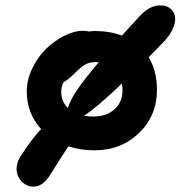

<svg xmlns="http://www.w3.org/2000/svg" viewBox="-20 -572 687 718"><path d="M105 126Q81.1 126 63.2 109.1Q45.4 92.3 42.5 68.4Q39.6 44.4 53.2 18.1Q104 -60.5 133.8 -88.9Q80.1 -148.9 80.1 -230Q80.1 -273.4 100.6 -316.2Q121.1 -358.9 152.1 -389.2Q183.1 -419.4 220.5 -438.2Q257.8 -457 291 -457Q302.7 -457 313 -454.1Q326.7 -456.1 333 -456.1Q390.6 -456.1 436 -439Q486.8 -495.1 495.1 -503.9Q519 -530.8 538.8 -541.3Q558.6 -551.8 580.1 -551.8Q603.5 -551.8 617.9 -539.3Q632.3 -526.9 634.8 -507.6Q637.2 -488.3 625 -461.9Q612.8 -435.5 586.9 -410.2Q577.6 -400.9 560.8 -383.3Q543.9 -365.7 536.1 -357.9Q566.9 -307.1 566.9 -235.8Q566.9 -139.2 499.8 -74.5Q432.6 -9.8 333 -9.8Q280.3 -9.8 235.8 -24.9Q234.9 -23.4 209.5 15.6Q184.1 54.7 168 81.1Q140.6 126 105 126ZM209 -229Q209 -192.9 233.9 -168Q241.2 -195.3 267.8 -234.9Q294.4 -274.4 349.1 -338.9Q345.2 -339.8 337.9 -339.8Q314.5 -339.8 298.6 -330.6Q282.7 -321.3 261.2 -299.8Q233.4 -272 217.8 -265.1Q209 -248 209 -229ZM438 -233.9Q438 -244.1 436 -259.8Q342.3 -169.9 293.9 -139.2Q310.5 -136.2 329.1 -136.2Q377.9 -136.2 408 -163.1Q438 -189.9 438 -233.9Z"/></svg>

Font: Shantell Sans Irregular Bouncy
Style: Regular
Weight: 600
Designer: Stephen Nixon, Anya Danilova, Shantell Martin
Foundry: Arrow Type
Version: Version 1.006;[9816181b4]